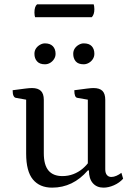

<svg xmlns="http://www.w3.org/2000/svg" viewBox="-20 -849 613 881"><path d="M219 12Q162 12 131 -25.5Q100 -63 100 -144V-404L115 -389L53 -400Q46 -401 42 -409.5Q38 -418 38 -435Q76 -440 95.5 -442.5Q115 -445 127 -445Q154 -445 167.5 -432Q181 -419 181 -391V-146Q181 -92 202.5 -66.5Q224 -41 266 -41Q293 -41 316.5 -50Q340 -59 358.5 -74.5Q377 -90 390 -109L383 -92V-404L398 -389L335 -400Q328 -401 324.5 -409.5Q321 -418 321 -435Q359 -440 378.5 -442.5Q398 -445 409 -445Q437 -445 450 -432Q463 -419 463 -391V-72Q463 -55 470.5 -46Q478 -37 491 -37Q502 -37 514.5 -42.5Q527 -48 537 -56L545 -29Q528 -10 503 1Q478 12 455 12Q424 12 406 -8.5Q388 -29 388 -67H383Q315 12 219 12ZM364 -554Q339 -554 327.5 -567.5Q316 -581 316 -602Q316 -616 323 -626.5Q330 -637 341.5 -643.5Q353 -650 364 -650Q389 -650 401 -637Q413 -624 413 -602Q413 -589 406 -578Q399 -567 387.5 -560.5Q376 -554 364 -554ZM186 -554Q162 -554 150 -567.5Q138 -581 138 -602Q138 -616 145 -626.5Q152 -637 163.5 -643.5Q175 -650 186 -650Q210 -650 222.5 -637Q235 -624 235 -602Q235 -589 228 -578Q221 -567 210 -560.5Q199 -554 186 -554ZM401 -770H141Q140 -773 139 -778.5Q138 -784 138 -791Q138 -819 150 -829H410Q411 -826 412 -820Q413 -814 413 -807Q413 -782 401 -770Z"/></svg>

Font: Petrona
Style: Regular
Weight: 400
Designer: Ringo R. Seeber
Foundry: Ringo R. Seeber
Version: Version 2.001; ttfautohint (v1.8.3)